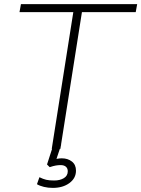

<svg xmlns="http://www.w3.org/2000/svg" viewBox="-20 -725 688 935"><path d="M232 0 337 -666H75L82 -705H648L641 -666H379L274 0ZM237 190Q214 190 193.5 185Q173 180 160 172L172 138Q190 147 205 150.5Q220 154 244 154Q272 154 291 142.5Q310 131 310 109Q310 95 301 87Q292 79 275 79Q264 79 252 81Q240 83 222 89L209 76L240 -20H278L253 55L235 53Q248 50 259.5 48Q271 46 281 46Q310 46 330 61.5Q350 77 350 106Q350 143 318 166.5Q286 190 237 190Z"/></svg>

Font: Mulish ExtraLight ExtraLight
Style: Italic
Weight: 250
Italic angle: -9°
Version: Version 3.603